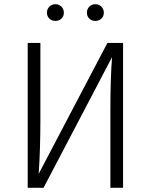

<svg xmlns="http://www.w3.org/2000/svg" viewBox="-20 -888 713 908"><path d="M562 0H502V-365Q502 -520 510 -618L186 0H111V-685H171V-320Q171 -184 163 -66L488 -685H562ZM282 -828Q282 -811 270.5 -800Q259 -789 242 -789Q225 -789 213.5 -800Q202 -811 202 -828Q202 -845 213.5 -856.5Q225 -868 242 -868Q259 -868 270.5 -856.5Q282 -845 282 -828ZM471 -828Q471 -811 459.5 -800Q448 -789 431 -789Q414 -789 402.5 -800Q391 -811 391 -828Q391 -845 402.5 -856.5Q414 -868 431 -868Q448 -868 459.5 -856.5Q471 -845 471 -828Z"/></svg>

Font: Fira Sans Light
Style: Regular
Weight: 300
Designer: bBox Type GmbH & Carrois Corporate GbR & Edenspiekermann AG
Foundry: bBox Type GmbH & Carrois Corporate GbR & Edenspiekermann AG
Version: Version 4.301